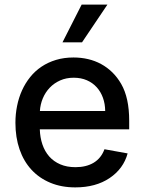

<svg xmlns="http://www.w3.org/2000/svg" viewBox="-20 -802 627 833"><path d="M46.9 -269.2Q46.9 -307.2 54.2 -342.9Q61.4 -378.6 75.6 -410Q89.8 -441.4 111 -467.7Q132.1 -494 160.2 -512.8Q188.2 -531.6 223 -542.1Q257.8 -552.6 299 -552.6Q332 -552.6 362.2 -545.5Q392.4 -538.4 418.9 -524Q445.3 -509.6 467.3 -488.1Q489.3 -466.6 506 -437.5Q540.5 -377.5 540.5 -278.4V-240.8H152.7Q153.8 -205.3 164.1 -175.1Q174.4 -144.9 193.7 -123Q213.1 -101.2 241.5 -89Q269.9 -76.7 307.5 -76.7Q354.4 -76.7 386.7 -96.2Q419 -115.8 433.2 -154.5L533.7 -136.4Q515.6 -70 455.6 -29.5Q395.6 11 306.5 11Q246.4 11 198.3 -9.1Q150.2 -29.1 116.5 -65.7Q82.7 -102.3 64.8 -154.1Q46.9 -206 46.9 -269.2ZM436.4 -320.3Q436.1 -351.2 426.7 -377.5Q417.3 -403.8 399.7 -423.3Q382.1 -442.8 356.9 -453.8Q331.7 -464.8 299.7 -464.8Q267.4 -464.8 241.1 -453.1Q214.8 -441.4 195.8 -421.5Q176.8 -401.6 165.8 -375.4Q154.8 -349.1 153.1 -320.3ZM251.1 -618.3 334.2 -782H446L335.9 -618.3Z"/></svg>

Font: Inter P Medium
Style: Regular
Weight: 500
Designer: Rasmus Andersson
Foundry: rsms
Version: Version 3.018;git-588b23468